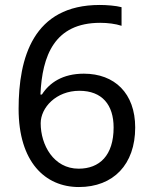

<svg xmlns="http://www.w3.org/2000/svg" viewBox="-20 -744 612 774"><path d="M55 -305C55 -91 162 10 298 10C437 10 525 -81 525 -230C525 -368 442 -447 318 -447C232 -447 179 -410 149 -363H143C150 -519 199 -652 384 -652C414 -652 446 -648 470 -640V-715C448 -721 410 -724 382 -724C113 -724 55 -510 55 -305ZM297 -64C196 -64 144 -160 144 -247C144 -310 206 -378 300 -378C392 -378 438 -321 438 -230C438 -117 381 -64 297 -64Z"/></svg>

Font: Noto Sans Cuneiform
Style: Regular
Weight: 400
Designer: Monotype Design Team
Foundry: Monotype Imaging Inc.
Version: Version 2.001